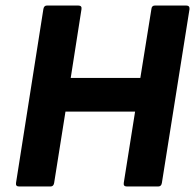

<svg xmlns="http://www.w3.org/2000/svg" viewBox="-20 -675 706 695"><path d="M49 0Q36 0 38 -13L137 -642Q139 -655 150 -655H263Q277 -655 275 -642L236 -393H488L528 -642Q529 -655 541 -655H654Q667 -655 666 -642L566 -13Q564 0 553 0H439Q426 0 428 -13L469 -271H217L176 -13Q174 0 163 0Z"/></svg>

Font: Sofia Sans ExtraBold
Style: Italic
Weight: 800
Italic angle: -9°
Designer: Botio Nikoltchev, Ani Petrova
Foundry: lettersoup
Version: Version 4.100; ttfautohint (v1.8.4.7-5d5b)